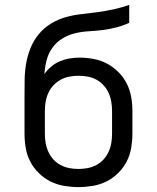

<svg xmlns="http://www.w3.org/2000/svg" viewBox="-20 -755 640 783"><path d="M300 8Q271 8 241.5 3Q212 -2 186 -15Q160 -28 138.5 -49Q117 -70 103.5 -96Q90 -122 85 -151.5Q80 -181 80 -210V-302Q80 -317 80 -332.5Q80 -348 80 -364Q80 -397 80.5 -430Q81 -463 86.5 -495.5Q92 -528 104.5 -559Q117 -590 138 -615.5Q159 -641 187.5 -658.5Q216 -676 248 -685Q280 -694 313 -697.5Q346 -701 378.5 -705.5Q411 -710 443.5 -717Q476 -724 507 -735V-662Q481 -650 453.5 -643Q426 -636 398 -632.5Q370 -629 342 -627.5Q314 -626 286.5 -619.5Q259 -613 234.5 -598Q210 -583 193.5 -560Q177 -537 170 -509Q163 -481 161 -453Q173 -470 189 -483.5Q205 -497 224 -505Q243 -513 263.5 -516.5Q284 -520 304 -520Q333 -520 362 -514.5Q391 -509 416.5 -495.5Q442 -482 463 -461Q484 -440 497 -414Q510 -388 515 -359.5Q520 -331 520 -302V-210Q520 -181 515 -151.5Q510 -122 496.5 -96Q483 -70 461.5 -49Q440 -28 414 -15Q388 -2 358.5 3Q329 8 300 8ZM300 -66Q319 -66 337.5 -69.5Q356 -73 373 -82Q390 -91 402.5 -105Q415 -119 423 -136.5Q431 -154 434 -172.5Q437 -191 437 -210V-302Q437 -320 434 -339Q431 -358 423.5 -375Q416 -392 403 -406.5Q390 -421 373.5 -430Q357 -439 338 -442.5Q319 -446 301 -446Q282 -446 263 -442.5Q244 -439 227.5 -430Q211 -421 198 -407Q185 -393 177 -375.5Q169 -358 166 -339.5Q163 -321 163 -302V-210Q163 -191 166 -172.5Q169 -154 177 -136.5Q185 -119 197.5 -105Q210 -91 227 -82Q244 -73 262.5 -69.5Q281 -66 300 -66Z"/></svg>

Font: Iosevka Curly Extended
Style: Regular
Weight: 400
Width: 7
Monospace: yes
Designer: Belleve Invis
Foundry: Belleve Invis
Version: Version 11.1.0; ttfautohint (v1.8.3)